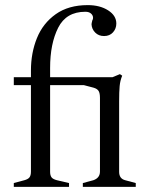

<svg xmlns="http://www.w3.org/2000/svg" viewBox="-20 -731 574 751"><path d="M34 -15 75 -26Q90 -30 95.5 -37.5Q101 -45 101 -60V-398H34V-429H101V-455Q101 -524 124.5 -582Q148 -640 198 -675.5Q248 -711 323 -711Q371 -711 403 -690.5Q435 -670 435 -639Q435 -619 422 -604.5Q409 -590 387 -590Q366 -590 352.5 -603.5Q339 -617 338 -636Q338 -639 341 -651Q344 -656 344 -661Q344 -671 336 -678Q328 -685 314 -685Q239 -685 207.5 -622.5Q176 -560 176 -465V-429H420L449 -441L458 -435Q450 -416 448 -394Q446 -372 446 -334V-59Q446 -32 470 -26L511 -15V0H304V-15L345 -26Q371 -35 371 -60V-348Q371 -367 365.5 -375.5Q360 -384 346 -388L308 -398H176V-59Q176 -45 181.5 -37.5Q187 -30 203 -26L250 -15V0H34Z"/></svg>

Font: Ibarra Real Nova
Style: Regular
Weight: 400
Designer: Jose Maria Ribagorda & Octavio Pardo
Foundry: Jose Maria Ribagorda
Version: Version 1.014